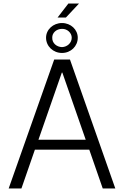

<svg xmlns="http://www.w3.org/2000/svg" viewBox="-20 -1064 700 1084"><path d="M101 0 177 -219H484L560 0H631L375 -728H286L29 0ZM197 -275 329 -654H332L464 -275ZM240 -851C240 -803 280 -765 330 -765C380 -765 419 -803 419 -851C419 -897 380 -934 330 -934C280 -934 240 -897 240 -851ZM275 -851C274 -878 298 -901 330 -901C360 -902 385 -878 385 -851C385 -822 360 -799 330 -798C299 -799 274 -821 275 -851ZM305 -965H352L426 -1044H366Z"/></svg>

Font: Wafeq Light
Style: Regular
Weight: 300
Designer: Rasmus Andersson & Azza Alameddine
Foundry: Google & TypeTogether
Version: Version 3.000;January 28, 2025;FontCreator 15.0.0.3014 64-bi